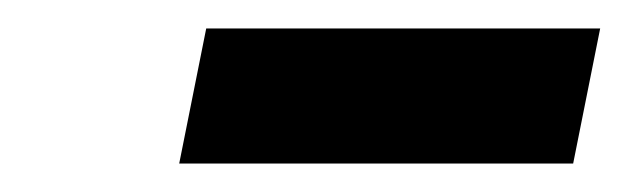

<svg xmlns="http://www.w3.org/2000/svg" viewBox="-20 -623 442 135"><path d="M106 -508 125 -603H402L383 -508Z"/></svg>

Font: Ysabeau Infant ExtraBold
Style: Italic
Weight: 800
Italic angle: -12°
Designer: Christian Thalmann (Catharsis Fonts)
Version: Version 2.001;gftools[0.9.30]; featfreeze: ss01,ss02,lnum